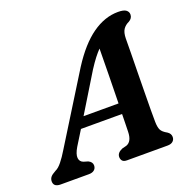

<svg xmlns="http://www.w3.org/2000/svg" viewBox="-152 -836 951 959"><g transform="rotate(-20 323.0 -356.0)"><path d="M152.5 -148.5Q133 -115.5 135 -95.2Q137 -75 156 -68L179.5 -61Q200 -51 200 -33Q200 -17.5 189.5 -8.8Q179 0 161 0H10.5Q-26.5 0 -26.5 -29.5Q-26.5 -42 -19.2 -51.8Q-12 -61.5 9.5 -73Q26 -80 44.2 -102.8Q62.5 -125.5 81 -156.5L305.5 -518Q369 -617 436 -664.5Q503 -712 573.5 -712Q604 -712 616.2 -702.8Q628.5 -693.5 628.5 -679Q628.5 -659 608.5 -647.5Q588.5 -638.5 577.2 -622Q566 -605.5 565.5 -573.5Q565.5 -544 564.8 -497.5Q564 -451 563.2 -397.2Q562.5 -343.5 561.8 -291Q561 -238.5 560.8 -196.5Q560.5 -154.5 561 -132.5Q561.5 -103.5 568.8 -89Q576 -74.5 600.5 -61Q617.5 -50 617.5 -32Q617.5 -18 607.5 -9Q597.5 0 578.5 0H363.5Q346 0 339 -8.2Q332 -16.5 332 -28.5Q332 -51 361 -63.5L384.5 -69.5Q416 -80.5 417 -132.5Q417.5 -149.5 418 -173.5Q418.5 -197.5 419 -226H200.5ZM358.5 -484.5 234.5 -281.5H420.5Q422 -353.5 423.2 -432.8Q424.5 -512 425 -571.5Q411.5 -558 395 -536.8Q378.5 -515.5 358.5 -484.5Z"/></g></svg>

Font: Fraunces 9pt S050 SemiBold
Style: Italic
Weight: 600
Italic angle: -16°
Version: Version 1.000; ttfautohint (v1.8.3)